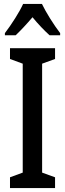

<svg xmlns="http://www.w3.org/2000/svg" viewBox="-20 -1026 332 980"><path d="M261 -66H31V-121L96 -145V-701L31 -725V-780H261V-725L195 -701V-145L261 -121ZM194 -1006Q210 -973 235.5 -932Q261 -891 287 -857V-846H233Q213 -864 190.5 -887.5Q168 -911 146 -938Q123 -911 100 -886.5Q77 -862 60 -846H5V-857Q31 -891 57.5 -933Q84 -975 98 -1006Z"/></svg>

Font: Noto Sans Malayalam UI ExtraCondensed Medium
Style: Regular
Weight: 500
Width: 2
Designer: Jelle Bosma - Monotype Design Team
Foundry: Monotype Imaging Inc.
Version: Version 2.104; ttfautohint (v1.8.4.7-5d5b)